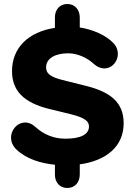

<svg xmlns="http://www.w3.org/2000/svg" viewBox="-20 -814 655 958"><path d="M254 -727V-675C122 -655 40 -576 40 -459C40 -360 100 -302 223 -271L338 -243C403 -226 424 -209 424 -183C424 -145 386 -122 306 -122C249 -122 199 -142 155 -182C79 -249 -11 -138 62 -68C112 -20 185 1 254 8V57C254 95 277 124 316 124C354 124 378 95 378 57V6C510 -12 597 -83 597 -199C597 -301 534 -355 407 -386L291 -415C228 -431 210 -449 210 -478C210 -525 260 -549 323 -548C368 -547 414 -526 446 -497C526 -424 609 -532 546 -599C508 -639 442 -667 378 -677V-727C378 -765 354 -794 316 -794C277 -794 254 -765 254 -727Z"/></svg>

Font: SN Pro Heavy
Style: Regular
Weight: 800
Designer: Tobias Whetton
Foundry: Supernotes
Version: Version 1.001;Glyphs 3.2 (3249)